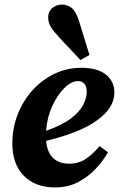

<svg xmlns="http://www.w3.org/2000/svg" viewBox="-20 -806 532 841"><path d="M322 -451Q293 -451 262 -420.5Q231 -390 208.5 -340.5Q186 -291 182 -233Q250 -257 289 -286Q328 -315 344 -346Q360 -377 360 -404Q360 -427 349.5 -439Q339 -451 322 -451ZM221 15Q135 15 84.5 -36Q34 -87 34 -178Q34 -244 57 -303.5Q80 -363 121 -409Q162 -455 217 -482Q272 -509 337 -509Q406 -509 443.5 -479.5Q481 -450 481 -400Q481 -335 407.5 -280.5Q334 -226 182 -189Q187 -137 213.5 -113Q240 -89 282 -89Q326 -89 358 -111.5Q390 -134 416 -166L453 -139Q433 -103 400 -67.5Q367 -32 322.5 -8.5Q278 15 221 15ZM372 -565 332 -543Q308 -570 284.5 -594Q261 -618 237 -645Q215 -668 203 -687.5Q191 -707 191 -729Q191 -756 209.5 -771Q228 -786 251 -786Q275 -786 294 -771Q313 -756 326 -714Q338 -676 349 -639.5Q360 -603 372 -565Z"/></svg>

Font: Source Serif 4 SmText
Style: Bold Italic
Weight: 700
Italic angle: -12°
Designer: Frank Grießhammer
Foundry: Adobe
Version: Version 4.005;hotconv 1.1.0;makeotfexe 2.6.0